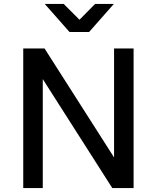

<svg xmlns="http://www.w3.org/2000/svg" viewBox="-20 -963 802 983"><path d="M199 0H99V-715H208L564 -157V-715H664V0H555L199 -558ZM209 -943H306L387 -862L467 -943H563L436 -799H336Z"/></svg>

Font: Wix Madefor Text Medium
Style: Regular
Weight: 500
Designer: Dalton Maag Ltd
Foundry: Dalton Maag Ltd
Version: Version 3.100